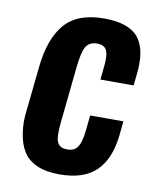

<svg xmlns="http://www.w3.org/2000/svg" viewBox="-72 -643 579 709"><g transform="rotate(10 218.0 -289.0)"><path d="M198.7 8.8Q147.9 8.8 113.8 -6.3Q79.6 -21.5 62.3 -49.6Q44.9 -77.6 39.1 -117.7Q36.1 -137.2 35.6 -159.2Q35.6 -182.1 39.1 -207.5L56.2 -370.6Q67.4 -477.1 115.2 -532Q163.1 -586.9 261.7 -586.9Q354 -586.9 390.1 -543.5Q418.5 -509.3 418.5 -445.3Q418.5 -427.7 416.5 -408.2L411.6 -362.3H287.1L292 -410.2Q293.9 -426.3 293.9 -439.5Q293.9 -461.9 288.1 -473.1Q279.3 -491.2 252.9 -491.2Q223.1 -491.2 210.7 -470Q198.2 -448.7 192.4 -391.1L170.9 -183.6Q168.5 -161.1 168.5 -144.5Q168 -118.2 173.8 -106.4Q182.6 -86.9 210.7 -86.9Q238.8 -86.9 250.5 -106Q262.2 -125 266.6 -164.6L272.9 -225.1H397.5L392.1 -171.9Q382.3 -81.5 335.7 -36.4Q289.1 8.8 198.7 8.8Z"/></g></svg>

Font: Oswald
Style: Medium
Weight: 500
Designer: Vernon Adams
Foundry: Vernon Adams
Version: 3.0; ttfautohint (v0.94.23-7a4d-dirty) -l 8 -r 50 -G 150 -x 